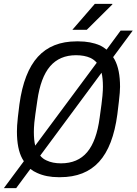

<svg xmlns="http://www.w3.org/2000/svg" viewBox="-43 -911 710 998"><path d="M261 10Q198 10 150 -12Q131 -20 115 -33L41 67H-23L81 -73Q77 -79 73 -86Q45 -137 45 -227Q45 -241 46 -258.5Q47 -276 50 -303Q53 -330 58 -369Q81 -536 154 -616Q227 -696 355 -696H365Q428 -696 477 -675Q495 -666 511 -653L584 -752H647L545 -614Q549 -608 553 -601Q581 -549 581 -460Q581 -446 579.5 -428Q578 -410 575 -383.5Q572 -357 567 -317Q545 -150 472 -70Q399 10 270 10ZM274 -62Q361 -62 410 -120Q459 -178 475 -299Q481 -341 484.5 -368.5Q488 -396 489.5 -413Q491 -430 491.5 -441Q492 -452 492 -461Q492 -503 485 -533L166 -102Q180 -85 199 -77Q230 -62 274 -62ZM140 -154 460 -585Q446 -601 427 -610Q396 -624 352 -624Q267 -624 217.5 -566.5Q168 -509 151 -388Q145 -346 141 -318.5Q137 -291 135.5 -274Q134 -257 133.5 -246Q133 -235 133 -225Q133 -183 140 -154ZM333 -756 450 -891H541V-888L408 -756Z"/></svg>

Font: Chivo Mono Medium Light
Style: Italic
Weight: 300
Italic angle: -8.05°
Monospace: yes
Version: Version 1.008